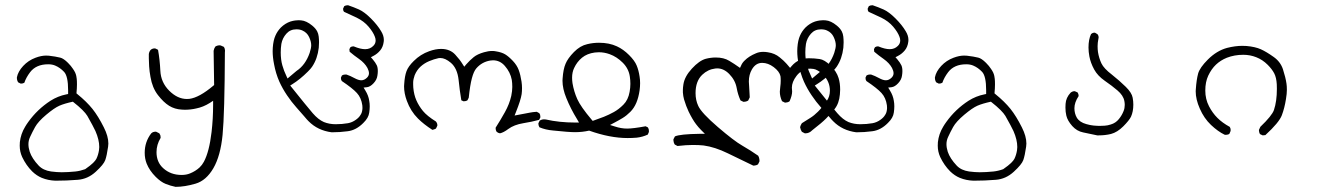

<svg xmlns="http://www.w3.org/2000/svg" viewBox="-20 -415 5040 732"><path d="M267.6 238.8Q238.8 241.7 215.3 241.7Q197.3 241.7 174.8 238.8Q144.5 234.4 127.4 216.3Q102.1 189.5 93.3 163.6Q88.4 148.4 88.4 134.3Q88.4 120.1 95.2 106Q103 88.9 113.8 69.3Q125.5 48.3 156.2 22.5Q187 -3.4 206.5 -12Q226.1 -20.5 257.8 -27.3Q280.8 -9.3 293.9 3.9Q307.1 17.1 313 26.9Q335.4 66.4 343.8 84.5Q358.4 117.7 358.4 145.5Q358.4 151.9 357.4 157.7Q354.5 176.3 347.2 190.9Q343.8 197.3 334.7 206.3Q325.7 215.3 304.7 230Q286.1 236.8 267.6 238.8ZM163.6 -169.9Q179.2 -169.9 190.4 -165Q209 -157.2 224.4 -140.9Q239.7 -124.5 239.7 -70.8Q239.7 -66.9 239.7 -56.6L232.9 -55.2Q200.7 -48.8 172.4 -30.8Q122.6 1.5 87.9 49.8Q81.1 59.1 75.7 68.4Q59.1 95.7 55.7 127Q55.2 133.3 55.2 140.6Q55.2 163.1 64.5 183.6Q79.6 215.3 102.5 238.3Q119.6 254.9 139.6 263.2Q163.6 272.9 191.4 273.9Q234.9 273.9 276.4 270.5Q314.9 267.6 345.2 239.7Q375.5 211.9 381.3 195.3Q387.2 178.7 392.1 144.5Q393.1 138.7 393.1 132.3Q393.1 104.5 376 70.8Q354.5 27.8 332.5 0.2Q310.5 -27.3 274.9 -56.2L271.5 -59.1Q273.4 -79.1 273.4 -93Q273.4 -106.9 272.5 -114.5Q271.5 -122.1 270.8 -125.5Q270 -128.9 269 -132.1Q268.1 -135.3 266.4 -138.7Q264.6 -142.1 262.7 -145.5Q260.7 -148.9 258.3 -152.3Q251 -163.6 239.3 -175.3Q222.2 -192.4 209.5 -195.3Q191.9 -199.7 166.5 -202.6Q161.6 -203.1 155.8 -203.1Q137.2 -203.1 115.2 -194.8Q87.9 -184.6 68.4 -163.6Q48.8 -142.6 44.4 -120.1Q44.4 -119.1 44.4 -118.2Q44.4 -108.4 49.3 -101.1L59.1 -96.2Q59.1 -96.2 59.6 -96.2Q67.4 -96.2 72.8 -99.6Q79.6 -119.6 94.7 -139.6Q117.7 -169.9 163.6 -169.9Z M556.2 93.8Q531.7 126 531.7 167.5Q531.7 189.9 539.1 208.5Q549.8 235.4 573.7 259.3Q593.3 278.8 611.6 286.1Q629.9 293.5 649.4 297.4Q684.1 297.4 725.6 285.2Q766.1 273.4 793.5 226.3Q820.8 179.2 828.6 99.1Q836.4 19 837.4 -215.8V-216.3Q837.9 -219.2 837.9 -221.2Q837.9 -223.1 837.4 -225.6Q836.9 -231.4 833.5 -236.3L821.3 -241.7Q819.3 -242.2 817.4 -242.2Q808.1 -242.2 800.8 -237.3Q795.9 -230 794.4 -221.2L796.4 -90.8L793.5 -88.4Q739.7 -43 702.1 -38.1Q697.3 -37.6 692.4 -37.6Q656.7 -37.6 625 -69.3Q593.3 -101.1 591.3 -145.5Q589.4 -186.5 582.5 -225.1L572.8 -230Q571.3 -230.5 569.8 -230.5Q560.5 -230.5 554.2 -224.6Q548.8 -218.3 547.4 -209Q547.4 -204.1 547.4 -192.6Q547.4 -181.2 548.6 -161.9Q549.8 -142.6 553.7 -121.6Q560.5 -80.6 582 -52.7Q603.5 -24.9 624.8 -11.7Q646 1.5 673.3 2.9Q678.7 3.4 684.6 3.4Q707 3.4 728 -1.5Q754.9 -6.8 779.8 -22.5L792.5 -30.8V-15.6Q792.5 37.6 786.6 88.4Q777.8 163.6 757.3 201.7Q750.5 214.4 740.7 223.6Q725.1 237.8 704.6 246.1Q690.4 252 672.4 252Q630.4 252 602.1 226.1Q576.7 203.1 576.7 165Q576.7 136.7 592.3 110.8Q592.3 110.4 592.3 108.9Q592.3 107.4 592 105.2Q591.8 103 591.3 100.6Q589.8 96.7 587.4 93.3L575.7 87.4Q574.2 86.9 571.5 86.9Q568.8 86.9 564.5 88.4Q560.1 89.8 556.2 93.8Z M1387.7 14.2Q1389.6 1.5 1389.6 -9.8Q1389.6 -21 1387.7 -30.8Q1384.8 -50.8 1373 -69.8L1366.2 -81.1L1378.9 -82.5Q1391.6 -84 1404.3 -97.7Q1417 -111.3 1418.9 -127Q1420.4 -135.7 1420.4 -143.6Q1420.4 -151.4 1419.4 -156.5Q1418.5 -161.6 1416.5 -166Q1411.6 -176.3 1400.9 -189L1394 -196.8L1403.3 -201.7Q1418.5 -209.5 1429.4 -222.7Q1440.4 -235.8 1442.9 -255.9Q1443.4 -259.3 1443.4 -262.7Q1443.4 -279.3 1433.1 -295.9Q1419.4 -319.3 1394.3 -344.5Q1369.1 -369.6 1348.9 -378.7Q1328.6 -387.7 1307.1 -395Q1306.2 -395 1305.7 -395Q1298.3 -395 1292.5 -391.6L1288.1 -382.3Q1288.1 -380.9 1288.1 -379.9Q1288.1 -374 1291.5 -370.1Q1316.9 -358.9 1339.8 -347.7Q1367.7 -334 1385.3 -313.2Q1402.8 -292.5 1409.2 -274.9Q1412.1 -267.6 1412.1 -260.7Q1412.1 -248.5 1402.8 -239.7Q1390.6 -227.5 1372.1 -227.5Q1354.5 -227.5 1329.6 -237.8Q1328.6 -238.3 1327.1 -238.3Q1320.8 -238.3 1315.9 -234.9L1312 -227.5L1313 -217.8Q1329.6 -203.6 1348.6 -190.4Q1370.6 -174.8 1380.9 -155.8Q1386.7 -144.5 1386.7 -135.7Q1386.7 -126.5 1379.4 -119.1Q1369.1 -108.9 1357.4 -108.9Q1346.7 -108.9 1331.1 -117.4Q1315.4 -126 1300.8 -130.9Q1298.3 -130.9 1295.9 -130.9Q1289.6 -130.9 1283.7 -127.4L1279.8 -119.1Q1279.8 -118.2 1279.8 -117.7Q1279.8 -110.4 1283.2 -106Q1324.2 -78.6 1340.8 -60.3Q1357.4 -42 1361.3 -13.7Q1361.8 -8.8 1361.8 -5.9Q1361.8 -2.9 1361.8 -1Q1361.8 1 1361.3 3.7Q1360.8 6.3 1360.4 9Q1359.9 11.7 1358.9 14.4Q1357.9 17.1 1356.7 19.5Q1355.5 22 1354 23.9Q1348.6 33.2 1336.9 41.5Q1322.8 51.8 1306.6 54.7Q1284.2 58.6 1259.8 58.6Q1235.4 58.6 1214.8 50.3Q1193.4 41 1172.1 16.4Q1150.9 -8.3 1086.4 -88.9L1094.2 -93.8Q1124 -112.3 1153.8 -142.1Q1165.5 -153.8 1169.9 -160.6Q1190.4 -190.9 1195.3 -232.9Q1196.3 -242.2 1196.3 -253.2Q1196.3 -264.2 1195.1 -275.4Q1193.8 -286.6 1189.5 -294.9Q1183.6 -306.6 1170.4 -317.4Q1147.9 -335.9 1127.9 -337.4Q1123 -337.9 1117.9 -337.9Q1112.8 -337.9 1105 -336.9Q1097.2 -335.9 1087.4 -333Q1067.4 -326.2 1050.8 -310.1Q1037.6 -296.4 1030.3 -279.8Q1022 -261.7 1020 -233.4Q1019.5 -227.1 1019.5 -220.2Q1019.5 -196.8 1024.9 -169.9Q1031.2 -135.3 1044.9 -104Q1057.1 -77.1 1074.2 -51.8Q1091.3 -26.4 1109.9 -5.6Q1128.4 15.1 1139.2 27.8Q1152.3 43.5 1156.7 47.4Q1191.4 82.5 1244.6 89.4Q1275.9 89.4 1305.2 85.4Q1337.9 81.5 1365.2 53.7Q1385.3 34.2 1387.7 14.2ZM1110.4 -144.5 1110.8 -145ZM1071.8 -125.5Q1062.5 -144.5 1056.4 -166Q1050.3 -187.5 1050.3 -215.3Q1050.3 -231.4 1052.7 -247.6Q1056.6 -269.5 1071.8 -286.6Q1086.4 -303.2 1109.9 -303.2Q1123.5 -303.2 1132.8 -298.8Q1150.4 -291 1158.4 -273.9Q1166.5 -256.8 1166.5 -242.2Q1166.5 -231.9 1160.6 -213.4Q1144.5 -167 1110.4 -144.5L1076.2 -115.7Z M2040 28.8Q2040 21.5 2036.1 16.6L2026.4 11.2Q2010.7 12.2 2000.2 14.4Q1989.7 16.6 1983.4 17.6Q1970.7 20 1941.9 25.4L1947.3 11.7Q1965.3 -33.2 1968.8 -56.2Q1970.2 -66.9 1970.2 -78.9Q1970.2 -90.8 1968.3 -104Q1964.4 -129.9 1957.5 -148.4Q1950.7 -166.5 1935.5 -182.6Q1919.4 -199.7 1906 -207.8Q1892.6 -215.8 1871.1 -219.2Q1864.3 -220.7 1856.9 -220.7Q1841.8 -220.7 1825.2 -215.8Q1799.8 -208.5 1786.1 -197.3Q1771.5 -185.5 1757.3 -169.4L1750 -160.6L1743.7 -170.4Q1733.4 -187.5 1715.8 -206.5Q1695.8 -228.5 1661.6 -228.5Q1640.6 -228.5 1616.2 -219.7Q1583 -208 1557.6 -182.6Q1536.6 -162.1 1529.8 -143.6Q1522.9 -125 1521 -94.2Q1520.5 -90.3 1520.5 -85.9Q1520.5 -59.1 1531.2 -30.3Q1545.4 8.8 1573.7 37.1Q1595.2 58.6 1628.4 80.1Q1635.7 78.6 1642.1 75.2L1647 64.9Q1647.5 63.5 1647.5 62.5Q1647.5 61.5 1647.2 59.8Q1647 58.1 1646.5 56.2Q1645 52.2 1642.1 48.3Q1608.4 27.3 1592.5 8.1Q1576.7 -11.2 1567.4 -32.5Q1558.1 -53.7 1555.7 -80.6Q1555.2 -87.9 1555.2 -92Q1555.2 -96.2 1555.2 -101.3Q1555.2 -106.4 1556.9 -114.3Q1558.6 -122.1 1561 -128.4Q1569.3 -148.4 1583.7 -161.4Q1598.1 -174.3 1616.2 -181.9Q1634.3 -189.5 1652.3 -193.4Q1655.8 -193.8 1659.2 -193.8Q1677.2 -193.8 1698.7 -175.8Q1723.6 -154.8 1728.5 -109.9Q1732.4 -70.8 1738.8 -32.7L1747.1 -28.8Q1747.6 -28.8 1748 -28.8Q1756.3 -28.8 1762.2 -32.7L1767.1 -42.5Q1772 -90.3 1779.1 -116.7Q1786.1 -143.1 1795.9 -154.3Q1816.9 -178.7 1848.6 -184.1Q1854.5 -185.1 1859.4 -185.1Q1886.2 -185.1 1904.8 -163.6Q1925.8 -139.6 1931.2 -110.4Q1933.1 -98.6 1933.1 -83.5Q1933.1 -68.4 1929.2 -49.3Q1921.9 -17.6 1904.8 12.9Q1887.7 43.5 1869.6 71.8Q1869.6 72.3 1869.6 72.8Q1869.6 82.5 1874 87.9Q1879.4 92.3 1886.2 93.3Q1899.9 90.3 1918 76.7Q1939.9 60.5 1975.1 54.7Q2006.3 49.8 2035.2 42L2040 33.2Q2040 31.2 2040 28.8Z M2161.1 -118.7Q2161.1 -139.6 2168.9 -155.8Q2179.7 -179.2 2199 -195.1Q2218.3 -210.9 2247.6 -214.8Q2255.4 -215.8 2263.2 -215.8Q2283.7 -215.8 2304.2 -208.5Q2331.5 -198.7 2354.2 -176Q2377 -153.3 2381.3 -122.6Q2383.3 -109.9 2383.3 -95.2Q2383.3 -80.6 2380.4 -64.9Q2375 -34.2 2356.9 -16.1Q2338.9 2 2320.3 12.2Q2300.8 22.9 2282.2 30.3L2239.7 45.9L2235.8 41.5Q2193.8 -8.3 2180.9 -37.1Q2168 -65.9 2162.6 -98.1Q2161.1 -108.9 2161.1 -118.7ZM2441.4 66.4Q2394 75.2 2371.1 75.2Q2348.1 75.2 2324.7 67.4L2305.7 61.5L2323.2 52.2Q2339.8 43.5 2354.2 34.7Q2368.7 25.9 2383.1 11.5Q2397.5 -2.9 2406 -23.2Q2414.6 -43.5 2418.5 -70.8Q2420.4 -85 2420.4 -97.9Q2420.4 -110.8 2418.5 -122.6Q2415 -147 2407.2 -165.5Q2399.9 -183.6 2378.2 -205.3Q2356.4 -227.1 2332 -238.3Q2302.7 -252 2263.7 -252Q2240.7 -252 2218.8 -246.6Q2191.9 -240.7 2168.2 -216.6Q2144.5 -192.4 2136.2 -171.9Q2127.4 -151.4 2125 -116.2Q2124.5 -111.8 2124.5 -107.4Q2124.5 -76.7 2139.2 -41Q2155.8 0 2180.2 39.6L2187.5 52.2H2172.9Q2112.3 52.2 2061 40.5Q2057.6 40 2054.2 40Q2045.4 40 2037.6 44.9L2032.7 54.7Q2032.7 55.7 2032.7 57.9Q2032.7 60.1 2033.7 63.7Q2034.7 67.4 2036.6 70.3Q2060.1 80.1 2087.9 82.5Q2148.4 88.9 2172.4 88.9Q2200.2 88.9 2226.1 83Q2305.2 111.3 2373 111.3Q2389.6 111.3 2407.2 109.9Q2429.7 107.4 2449.7 98.1L2453.6 88.9Q2454.1 86.4 2454.1 85Q2454.1 76.7 2450.2 70.8Z M2563 141.6Q2596.7 137.7 2620.8 137.7Q2645 137.7 2662.6 139.6Q2705.6 145.5 2754.6 169.4Q2803.7 193.4 2851.6 216.3Q2852.5 216.3 2855.2 216.3Q2857.9 216.3 2862.3 215.1Q2866.7 213.9 2870.1 211.4L2875.5 200.2Q2875.5 199.2 2875.5 197Q2875.5 194.8 2875 191.4Q2874 184.6 2870.6 178.7Q2841.3 158.2 2809.8 140.1Q2778.3 122.1 2716.8 69.3Q2654.3 15.6 2642.1 -11.2Q2631.8 -33.2 2631.8 -60.1Q2631.8 -105.5 2657.2 -129.9Q2678.7 -150.4 2707 -153.8Q2710.4 -154.3 2714.4 -154.3Q2739.3 -154.3 2760.3 -132.8Q2783.2 -109.4 2788.6 -79.6Q2793 -54.7 2803.2 -32.2L2814 -26.9Q2814.5 -26.9 2814.9 -26.9Q2825.2 -26.9 2832.5 -31.7L2838.4 -43.9Q2837.4 -68.4 2836.2 -84.2Q2835 -100.1 2835 -104Q2835 -130.4 2846.7 -150.4Q2861.3 -175.3 2885.7 -175.3Q2908.2 -175.3 2929.7 -159.2Q2951.7 -142.6 2955.6 -124.5Q2956.5 -118.2 2956.5 -107.2Q2956.5 -96.2 2954.8 -84Q2953.1 -71.8 2953.1 -65.9Q2953.1 -47.4 2961.4 -29.3L2972.2 -23.9Q2972.7 -23.9 2975.3 -23.9Q2978 -23.9 2982.4 -25.1Q2986.8 -26.4 2990.2 -28.8Q3000 -50.8 3000 -66.4Q3000 -69.8 2999.5 -73.2Q2999 -76.7 2999 -80.6Q2999 -102.5 3016.6 -125.5Q3034.2 -148.4 3060.5 -152.8Q3065.4 -153.3 3070.1 -153.3Q3074.7 -153.3 3082 -152.1Q3089.4 -150.9 3097.7 -146Q3107.9 -140.6 3117.2 -131.3Q3144 -104.5 3144 -69.3Q3144 -46.9 3131.8 -29.8Q3113.3 -3.9 3098.6 10.7Q3084 25.4 3068.6 34.9Q3053.2 44.4 3037.1 54.7Q3032.2 62 3030.3 69.8Q3032.2 80.1 3037.1 87.4L3048.3 93.3Q3049.3 93.3 3050.8 93.3Q3065.4 93.3 3076.7 81.5Q3113.3 53.2 3129.9 36.4Q3146.5 19.5 3162.1 0.5Q3179.2 -21 3182.1 -55.2Q3183.1 -64.9 3183.1 -73.2Q3183.1 -97.7 3177.2 -117.2Q3169.4 -143.1 3146 -165.5Q3123 -187.5 3105 -189.9Q3084.5 -192.9 3064 -192.9Q3023.9 -192.9 2998.5 -163.6L2992.2 -156.2Q2982.9 -167.5 2979.5 -171.1Q2976.1 -174.8 2972.7 -178.2Q2969.2 -181.6 2966.3 -184.6Q2960 -190.4 2952.6 -196.3Q2934.1 -211.9 2907.2 -215.8Q2898.4 -217.3 2890.1 -217.3Q2874.5 -217.3 2862.3 -211.9Q2835 -200.7 2818.8 -184.1Q2809.6 -175.3 2805.7 -165.5L2801.3 -156.2Q2777.8 -172.9 2760.3 -183.1Q2739.7 -195.8 2709 -195.8Q2690.4 -195.8 2670.9 -190.9Q2646 -184.1 2617.7 -153.3Q2589.8 -123 2585.4 -92.8Q2583.5 -80.1 2583.5 -73Q2583.5 -65.9 2583.5 -62.5Q2584.5 -48.3 2587.9 -36.1Q2595.7 -9.8 2605.5 10.7Q2620.6 41.5 2633.8 58.6Q2642.1 69.8 2653.3 81.1L2667.5 95.2H2647.5Q2572.8 96.2 2553.2 105L2547.4 116.2Q2547.4 116.7 2547.4 119.6Q2547.4 122.6 2548.6 127.2Q2549.8 131.8 2552.7 136.2Z M3387.7 14.2Q3389.6 1.5 3389.6 -9.8Q3389.6 -21 3387.7 -30.8Q3384.8 -50.8 3373 -69.8L3366.2 -81.1L3378.9 -82.5Q3391.6 -84 3404.3 -97.7Q3417 -111.3 3418.9 -127Q3420.4 -135.7 3420.4 -143.6Q3420.4 -151.4 3419.4 -156.5Q3418.5 -161.6 3416.5 -166Q3411.6 -176.3 3400.9 -189L3394 -196.8L3403.3 -201.7Q3418.5 -209.5 3429.4 -222.7Q3440.4 -235.8 3442.9 -255.9Q3443.4 -259.3 3443.4 -262.7Q3443.4 -279.3 3433.1 -295.9Q3419.4 -319.3 3394.3 -344.5Q3369.1 -369.6 3348.9 -378.7Q3328.6 -387.7 3307.1 -395Q3306.2 -395 3305.7 -395Q3298.3 -395 3292.5 -391.6L3288.1 -382.3Q3288.1 -380.9 3288.1 -379.9Q3288.1 -374 3291.5 -370.1Q3316.9 -358.9 3339.8 -347.7Q3367.7 -334 3385.3 -313.2Q3402.8 -292.5 3409.2 -274.9Q3412.1 -267.6 3412.1 -260.7Q3412.1 -248.5 3402.8 -239.7Q3390.6 -227.5 3372.1 -227.5Q3354.5 -227.5 3329.6 -237.8Q3328.6 -238.3 3327.1 -238.3Q3320.8 -238.3 3315.9 -234.9L3312 -227.5L3313 -217.8Q3329.6 -203.6 3348.6 -190.4Q3370.6 -174.8 3380.9 -155.8Q3386.7 -144.5 3386.7 -135.7Q3386.7 -126.5 3379.4 -119.1Q3369.1 -108.9 3357.4 -108.9Q3346.7 -108.9 3331.1 -117.4Q3315.4 -126 3300.8 -130.9Q3298.3 -130.9 3295.9 -130.9Q3289.6 -130.9 3283.7 -127.4L3279.8 -119.1Q3279.8 -118.2 3279.8 -117.7Q3279.8 -110.4 3283.2 -106Q3324.2 -78.6 3340.8 -60.3Q3357.4 -42 3361.3 -13.7Q3361.8 -8.8 3361.8 -5.9Q3361.8 -2.9 3361.8 -1Q3361.8 1 3361.3 3.7Q3360.8 6.3 3360.4 9Q3359.9 11.7 3358.9 14.4Q3357.9 17.1 3356.7 19.5Q3355.5 22 3354 23.9Q3348.6 33.2 3336.9 41.5Q3322.8 51.8 3306.6 54.7Q3284.2 58.6 3259.8 58.6Q3235.4 58.6 3214.8 50.3Q3193.4 41 3172.1 16.4Q3150.9 -8.3 3086.4 -88.9L3094.2 -93.8Q3124 -112.3 3153.8 -142.1Q3165.5 -153.8 3169.9 -160.6Q3190.4 -190.9 3195.3 -232.9Q3196.3 -242.2 3196.3 -253.2Q3196.3 -264.2 3195.1 -275.4Q3193.8 -286.6 3189.5 -294.9Q3183.6 -306.6 3170.4 -317.4Q3147.9 -335.9 3127.9 -337.4Q3123 -337.9 3117.9 -337.9Q3112.8 -337.9 3105 -336.9Q3097.2 -335.9 3087.4 -333Q3067.4 -326.2 3050.8 -310.1Q3037.6 -296.4 3030.3 -279.8Q3022 -261.7 3020 -233.4Q3019.5 -227.1 3019.5 -220.2Q3019.5 -196.8 3024.9 -169.9Q3031.2 -135.3 3044.9 -104Q3057.1 -77.1 3074.2 -51.8Q3091.3 -26.4 3109.9 -5.6Q3128.4 15.1 3139.2 27.8Q3152.3 43.5 3156.7 47.4Q3191.4 82.5 3244.6 89.4Q3275.9 89.4 3305.2 85.4Q3337.9 81.5 3365.2 53.7Q3385.3 34.2 3387.7 14.2ZM3110.4 -144.5 3110.8 -145ZM3071.8 -125.5Q3062.5 -144.5 3056.4 -166Q3050.3 -187.5 3050.3 -215.3Q3050.3 -231.4 3052.7 -247.6Q3056.6 -269.5 3071.8 -286.6Q3086.4 -303.2 3109.9 -303.2Q3123.5 -303.2 3132.8 -298.8Q3150.4 -291 3158.4 -273.9Q3166.5 -256.8 3166.5 -242.2Q3166.5 -231.9 3160.6 -213.4Q3144.5 -167 3110.4 -144.5L3076.2 -115.7Z M3767.6 238.8Q3738.8 241.7 3715.3 241.7Q3697.3 241.7 3674.8 238.8Q3644.5 234.4 3627.4 216.3Q3602.1 189.5 3593.3 163.6Q3588.4 148.4 3588.4 134.3Q3588.4 120.1 3595.2 106Q3603 88.9 3613.8 69.3Q3625.5 48.3 3656.2 22.5Q3687 -3.4 3706.5 -12Q3726.1 -20.5 3757.8 -27.3Q3780.8 -9.3 3793.9 3.9Q3807.1 17.1 3813 26.9Q3835.4 66.4 3843.8 84.5Q3858.4 117.7 3858.4 145.5Q3858.4 151.9 3857.4 157.7Q3854.5 176.3 3847.2 190.9Q3843.8 197.3 3834.7 206.3Q3825.7 215.3 3804.7 230Q3786.1 236.8 3767.6 238.8ZM3663.6 -169.9Q3679.2 -169.9 3690.4 -165Q3709 -157.2 3724.4 -140.9Q3739.7 -124.5 3739.7 -70.8Q3739.7 -66.9 3739.7 -56.6L3732.9 -55.2Q3700.7 -48.8 3672.4 -30.8Q3622.6 1.5 3587.9 49.8Q3581.1 59.1 3575.7 68.4Q3559.1 95.7 3555.7 127Q3555.2 133.3 3555.2 140.6Q3555.2 163.1 3564.5 183.6Q3579.6 215.3 3602.5 238.3Q3619.6 254.9 3639.6 263.2Q3663.6 272.9 3691.4 273.9Q3734.9 273.9 3776.4 270.5Q3814.9 267.6 3845.2 239.7Q3875.5 211.9 3881.3 195.3Q3887.2 178.7 3892.1 144.5Q3893.1 138.7 3893.1 132.3Q3893.1 104.5 3876 70.8Q3854.5 27.8 3832.5 0.2Q3810.5 -27.3 3774.9 -56.2L3771.5 -59.1Q3773.4 -79.1 3773.4 -93Q3773.4 -106.9 3772.5 -114.5Q3771.5 -122.1 3770.8 -125.5Q3770 -128.9 3769 -132.1Q3768.1 -135.3 3766.4 -138.7Q3764.6 -142.1 3762.7 -145.5Q3760.7 -148.9 3758.3 -152.3Q3751 -163.6 3739.3 -175.3Q3722.2 -192.4 3709.5 -195.3Q3691.9 -199.7 3666.5 -202.6Q3661.6 -203.1 3655.8 -203.1Q3637.2 -203.1 3615.2 -194.8Q3587.9 -184.6 3568.4 -163.6Q3548.8 -142.6 3544.4 -120.1Q3544.4 -119.1 3544.4 -118.2Q3544.4 -108.4 3549.3 -101.1L3559.1 -96.2Q3559.1 -96.2 3559.6 -96.2Q3567.4 -96.2 3572.8 -99.6Q3579.6 -119.6 3594.7 -139.6Q3617.7 -169.9 3663.6 -169.9Z M4042 -4.9Q4042 11.7 4045.4 25.9Q4049.8 44.9 4067.9 65.4Q4085.4 85 4109.4 89.8Q4136.2 95.2 4163.1 101.1Q4166.5 101.1 4169.4 101.1Q4193.8 101.1 4215.8 95.7Q4239.7 89.4 4262.5 66.7Q4285.2 43.9 4292 29.8Q4300.8 10.3 4300.8 -16.1Q4300.8 -28.8 4298.3 -42.5Q4294.9 -61.5 4272 -84Q4247.6 -107.9 4219.2 -130.4Q4188.5 -153.8 4179.2 -173.3Q4169.9 -192.9 4166 -216.8Q4164.6 -227.1 4164.6 -239.3Q4164.6 -251.5 4167.5 -266.1Q4168.5 -269.5 4168.5 -272Q4168.5 -274.4 4168 -276.9Q4167 -281.2 4164.1 -284.7Q4154.8 -290.5 4154.3 -290.5Q4148.4 -290.5 4145 -288.8Q4141.6 -287.1 4139.6 -285.2Q4129.9 -264.6 4129.9 -233.9Q4129.9 -217.3 4133.3 -199.7Q4137.7 -175.8 4151.4 -150.4Q4164.6 -126 4192.1 -106.9Q4219.7 -87.9 4240.2 -70.3Q4262.7 -51.3 4266.6 -29.8Q4268.1 -22.5 4268.1 -15.1Q4268.1 -2.4 4263.7 8.3Q4257.3 24.9 4245.6 39.1Q4233.4 54.2 4214.8 59.6Q4203.1 63.5 4191.7 64.2Q4180.2 64.9 4173.8 64.9Q4167.5 64.9 4163.8 64.7Q4160.2 64.5 4156.7 64.2Q4153.3 64 4149.7 63.7Q4146 63.5 4142.6 62.7Q4139.2 62 4135.3 61.5Q4128.4 60.1 4121.6 58.1Q4096.2 51.3 4085.4 33.7Q4076.2 17.6 4076.2 -2.4Q4076.2 -24.4 4092.3 -48.8Q4092.3 -48.8 4092.3 -48.8Q4092.3 -56.6 4088.4 -62.5L4078.6 -66.9Q4077.6 -67.4 4076.7 -67.4Q4075.7 -67.4 4074.2 -67.1Q4072.8 -66.9 4071 -66.7Q4069.3 -66.4 4067.9 -65.4Q4064.5 -64 4061.5 -61.5Q4043.9 -42.5 4042.5 -19Q4042 -11.7 4042 -4.9Z M4882.8 -37.6Q4886.2 -58.1 4886.2 -72.3Q4886.2 -86.4 4884.8 -95.7Q4881.3 -120.1 4871.1 -151.4Q4861.3 -180.2 4835.4 -198.2Q4808.6 -217.3 4787.1 -227.1Q4765.6 -236.8 4731.9 -239.7Q4724.6 -240.2 4715.8 -240.2Q4689.5 -240.2 4658.2 -232.4Q4618.7 -221.7 4585 -188Q4554.2 -157.2 4547.9 -134.8Q4541.5 -110.8 4539.1 -75.2Q4538.6 -70.8 4538.6 -66.9Q4538.6 -36.1 4554.2 -1Q4570.3 36.1 4596.9 61.3Q4623.5 86.4 4648.9 98.6Q4651.9 99.1 4653.6 99.1Q4655.3 99.1 4657.2 98.6Q4662.6 98.6 4667 95.2L4671.4 85Q4671.9 83 4671.9 80.6Q4671.9 74.2 4668.5 68.8Q4640.1 53.2 4621.3 34.4Q4602.5 15.6 4589.4 -9.8Q4575.2 -37.1 4575.2 -69.8Q4575.2 -102.5 4586.4 -126.5Q4598.6 -152.3 4616 -168.7Q4633.3 -185.1 4657.2 -194.8Q4686 -206.1 4720.2 -206.1Q4746.1 -206.1 4769.5 -196.8Q4793.5 -187.5 4813 -168Q4829.6 -151.4 4837.9 -135.5Q4846.2 -119.6 4847.7 -93.8Q4848.1 -84.5 4848.1 -76.2Q4848.1 -28.8 4836.9 4.4Q4829.6 25.9 4785.2 68.4L4779.8 80.1Q4779.8 81.1 4779.8 83.3Q4779.8 85.4 4780.8 89.1Q4781.7 92.8 4783.7 96.2L4793.9 101.1L4804.2 100.1Q4856.4 52.2 4866.9 24.7Q4877.4 -2.9 4882.8 -37.6Z"/></svg>

Font: NaikaiFont
Style: Light
Weight: 300
Version: Version 1.89